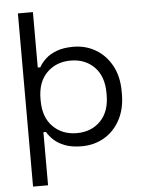

<svg xmlns="http://www.w3.org/2000/svg" viewBox="-60 -747 737 994"><g transform="rotate(-5 309.0 -250.0)"><path d="M71 200V-700H149V-412H162Q175 -435 197 -455.5Q219 -476 254.5 -489.5Q290 -503 341 -503Q405 -503 457 -472.5Q509 -442 540 -385.5Q571 -329 571 -251V-238Q571 -160 540 -103Q509 -46 457 -16Q405 14 341 14Q290 14 254.5 0.5Q219 -13 197 -33.5Q175 -54 162 -76H149V200ZM492 -240V-249Q492 -336 444.5 -384.5Q397 -433 321 -433Q246 -433 197.5 -384.5Q149 -336 149 -249V-240Q149 -153 197.5 -104.5Q246 -56 321 -56Q397 -56 444.5 -104.5Q492 -153 492 -240Z"/></g></svg>

Font: Space Grotesk Frontify
Style: Regular
Weight: 400
Designer: Florian Karsten
Version: Version 2.000